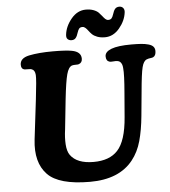

<svg xmlns="http://www.w3.org/2000/svg" viewBox="-61 -981 939 1059"><g transform="rotate(-5 408.0 -452.0)"><path d="M572.3 -858.4Q584.5 -858.4 590.6 -865.2Q596.7 -872.1 601.1 -886.2Q607.4 -907.2 615.7 -916.5Q624 -925.8 638.7 -925.8Q652.8 -925.8 660.4 -916.3Q668 -906.7 666 -892.1Q660.6 -846.2 626.5 -805.4Q592.3 -764.6 545.9 -764.6Q521.5 -764.6 503.4 -771.5Q485.4 -778.3 475.3 -788.3Q465.3 -798.3 458 -808.3Q450.7 -818.4 443.1 -825.2Q435.5 -832 426.8 -832Q414.6 -832 408.7 -825.4Q402.8 -818.8 398.4 -804.7Q392.1 -783.7 384 -774.2Q376 -764.6 360.8 -764.6Q348.1 -764.6 339.6 -772.5Q331.1 -780.3 333.5 -798.3Q338.9 -844.2 373 -885Q407.2 -925.8 453.6 -925.8Q478 -925.8 496.1 -918.9Q514.2 -912.1 523.9 -902.1Q533.7 -892.1 541.3 -882.1Q548.8 -872.1 556.2 -865.2Q563.5 -858.4 572.3 -858.4ZM720.7 -446.8 708 -314.5Q700.7 -237.3 684.1 -177.5Q667.5 -117.7 632.8 -74.2Q556.2 22.5 395 22.5Q223.1 22.5 160.2 -42.5Q95.2 -109.9 109.9 -236.3L136.2 -455.6Q149.4 -566.4 147.5 -590.8Q145.5 -617.7 128.4 -623.5Q125.5 -625 122.1 -625.5Q115.2 -626.5 101.8 -626.2Q88.4 -626 85.4 -627.4Q69.8 -631.8 69.8 -653.8Q69.8 -690.4 120.1 -701.2Q174.3 -712.4 252.4 -712.4Q324.2 -712.4 357.4 -706.1Q408.2 -696.8 408.2 -658.2Q408.2 -636.2 389.2 -629.4Q384.3 -627.4 372.1 -627.7Q359.9 -627.9 351.1 -625.5Q331.5 -618.7 321 -579.6Q310.5 -540.5 299.8 -443.4L282.2 -276.4Q275.9 -233.4 278.3 -194.8Q280.8 -156.2 295.4 -135.7Q331.5 -85 423.8 -85Q512.2 -85 557.1 -133.8Q605 -185.1 615.2 -316.4L626 -448.7Q628.4 -477.1 629.6 -496.1Q630.9 -515.1 631.6 -533.9Q632.3 -552.7 632.1 -564.5Q631.8 -576.2 630.9 -587.4Q629.9 -598.6 627.7 -605Q625.5 -611.3 621.8 -616.5Q618.2 -621.6 613.5 -624.3Q608.9 -627 602.5 -627.9Q593.3 -629.4 578.6 -627.9Q564 -626.5 559.1 -628.4Q540 -633.8 540 -659.2Q540 -684.6 576.4 -698.5Q612.8 -712.4 686.5 -712.4Q719.7 -712.4 741.7 -710.7Q763.7 -709 781.7 -703.9Q799.8 -698.7 808.1 -689.2Q816.4 -679.7 816.4 -665Q816.4 -639.2 800.8 -631.8Q796.4 -629.4 785.4 -628.2Q774.4 -627 765.6 -623.5Q747.1 -617.2 738.3 -582.3Q729.5 -547.4 720.7 -446.8Z"/></g></svg>

Font: Cooper*
Style: Bold Italic
Weight: 700
Italic angle: -7°
Designer: Owen Earl
Foundry: indestructible type*
Version: Version 0.001